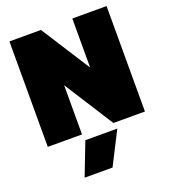

<svg xmlns="http://www.w3.org/2000/svg" viewBox="-168 -818 1050 1196"><g transform="rotate(-20 357.0 -220.0)"><path d="M35 -699H244L452 -374V-699H679V0H470L262 -326V0H35ZM269 41H481L370 259H185Z"/></g></svg>

Font: Prompt Black
Style: Regular
Weight: 900
Designer: Katatrad Team
Foundry: CadsonDemak
Version: Version 1.000